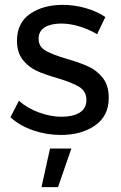

<svg xmlns="http://www.w3.org/2000/svg" viewBox="-20 -553 500 791"><path d="M232 -456Q190 -456 164.5 -440.5Q139 -425 139 -393Q139 -361 167.5 -344.5Q196 -328 254 -311Q309 -295 344 -279Q379 -263 403.5 -232Q428 -201 428 -150Q428 -75 371.5 -36Q315 3 231 3Q172 3 116.5 -16Q61 -35 23 -70L58 -138Q91 -108 139.5 -90Q188 -72 234 -72Q280 -72 308 -89Q336 -106 336 -141Q336 -177 306.5 -195Q277 -213 217 -231Q164 -246 130.5 -261.5Q97 -277 73.5 -307Q50 -337 50 -385Q50 -459 104 -496Q158 -533 239 -533Q287 -533 333.5 -519.5Q380 -506 414 -483L380 -412Q347 -432 307.5 -444Q268 -456 232 -456ZM186 59H274L219 218H151Z"/></svg>

Font: Montserrat
Style: Regular
Weight: 400
Designer: Julieta Ulanovsky
Foundry: Julieta Ulanovsky
Version: Version 6.001